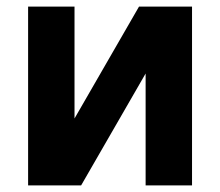

<svg xmlns="http://www.w3.org/2000/svg" viewBox="-20 -560 665 580"><path d="M64.9 -540H205.1V-202.1L399.9 -540H560.1V0H419.9V-337.9L225.1 0H64.9Z"/></svg>

Font: Miedinger*
Style: Bold
Weight: 700
Version: Version 001.000